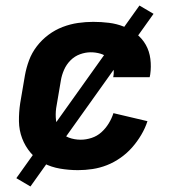

<svg xmlns="http://www.w3.org/2000/svg" viewBox="-20 -607 640 694"><path d="M262 8Q229 8 197 2.5Q165 -3 138 -17Q111 -31 91 -54.5Q71 -78 60 -107Q49 -136 48.5 -168.5Q48 -201 53 -234L70 -334Q75 -362 85 -389Q95 -416 113 -439.5Q131 -463 155 -481Q179 -499 206.5 -509.5Q234 -520 262 -524Q290 -528 317 -528Q346 -528 374 -524.5Q402 -521 427 -511Q452 -501 473 -484.5Q494 -468 507 -445Q520 -422 523.5 -394Q527 -366 523 -338L521 -328H389L390 -332Q393 -350 388.5 -367.5Q384 -385 372 -396.5Q360 -408 343 -413Q326 -418 308 -418Q289 -418 269.5 -411Q250 -404 235 -389Q220 -374 211.5 -354.5Q203 -335 200 -316L183 -216Q180 -194 182.5 -172Q185 -150 197 -133.5Q209 -117 229 -109.5Q249 -102 272 -102Q291 -102 311 -108.5Q331 -115 346.5 -129Q362 -143 373 -161Q384 -179 390 -198L513 -169Q505 -144 490.5 -119.5Q476 -95 457.5 -74Q439 -53 415.5 -36.5Q392 -20 366.5 -10Q341 0 314.5 4Q288 8 262 8ZM90 67 39 37 484 -587 535 -557Z"/></svg>

Font: Iosevka Aile Extrabold
Style: Italic
Weight: 800
Italic angle: -9°
Designer: Belleve Invis
Foundry: Belleve Invis
Version: Version 31.1.0; ttfautohint (v1.8.4)